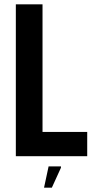

<svg xmlns="http://www.w3.org/2000/svg" viewBox="-20 -720 438 885"><path d="M53 -700H176V-112H382V0H53ZM219 145H183L204 47H261V53Z"/></svg>

Font: Phudu Medium
Style: Regular
Weight: 500
Version: Version 1.005;gftools[0.9.23]